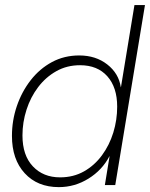

<svg xmlns="http://www.w3.org/2000/svg" viewBox="-20 -748 606 776"><path d="M217.8 8.3Q131.3 8.3 79.8 -47.9Q28.3 -104 28.3 -198.7Q28.3 -261.2 48.1 -319.3Q67.9 -377.4 104 -423.8Q140.1 -470.2 189.9 -497.1Q239.7 -523.9 300.3 -523.9Q367.2 -523.9 413.6 -487.5Q460 -451.2 468.3 -395.5H468.8L523.4 -727.5H565.9L445.8 0H403.8L422.9 -116.7H422.4Q393.1 -60.5 337.6 -26.1Q282.2 8.3 217.8 8.3ZM222.7 -31.2Q276.9 -31.2 319.6 -55.4Q362.3 -79.6 392.3 -120.6Q422.4 -161.6 438 -212.4Q453.6 -263.2 453.6 -316.9Q453.6 -395 413.8 -439.7Q374 -484.4 303.7 -484.4Q250.5 -484.4 207.8 -460.4Q165 -436.5 134.3 -396Q103.5 -355.5 87.2 -304.7Q70.8 -253.9 70.8 -200.7Q70.8 -120.1 112.8 -75.7Q154.8 -31.2 222.7 -31.2Z"/></svg>

Font: Inter Display ExtraLight
Style: Italic
Weight: 200
Italic angle: -9.39999°
Designer: Rasmus Andersson
Foundry: rsms
Version: Version 4.000;git-a52131595